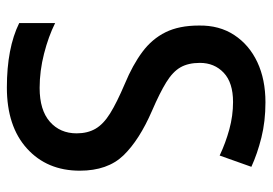

<svg xmlns="http://www.w3.org/2000/svg" viewBox="-134 -630 774 545"><g transform="rotate(90 252.5 -357.0)"><path d="M464 -197Q464 -104 401 -47Q338 10 228 10Q116 10 45 -25V-127Q83 -108 132 -95.5Q181 -83 229 -83Q292 -83 325 -112Q358 -141 358 -188Q358 -219 345 -241.5Q332 -264 301.5 -283Q271 -302 217 -325Q164 -347 127 -374.5Q90 -402 71 -440.5Q52 -479 52 -535Q51 -593 79 -635.5Q107 -678 156 -701Q205 -724 270 -724Q324 -724 370 -712.5Q416 -701 453 -684L421 -594Q385 -611 346.5 -621.5Q308 -632 269 -632Q214 -632 186 -605.5Q158 -579 158 -538Q158 -505 170.5 -483Q183 -461 213 -442.5Q243 -424 294 -402Q377 -366 420.5 -321Q464 -276 464 -197Z"/></g></svg>

Font: Noto Sans Georgian SemiCondensed Medium
Style: Regular
Weight: 500
Width: 4
Designer: Monotype Design Team, Akaki Razmadze
Foundry: Google LLC
Version: Version 2.005; ttfautohint (v1.8.4.7-5d5b)